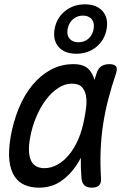

<svg xmlns="http://www.w3.org/2000/svg" viewBox="-20 -856 640 886"><path d="M160 10Q124 10 95 -2Q66 -14 47.5 -41.5Q29 -69 23.5 -113.5Q18 -158 29 -224Q41 -293 66 -354.5Q91 -416 128 -461.5Q165 -507 213 -533.5Q261 -560 319 -560Q367 -560 390 -536Q408 -516 416 -487Q420 -501 425 -516Q433 -541 448 -550.5Q463 -560 484 -560Q508 -560 515.5 -549.5Q523 -539 515 -516Q495 -457 480 -399.5Q465 -342 456 -283.5Q447 -225 444.5 -163.5Q442 -102 446 -34Q448 -12 437.5 -1Q427 10 404 10Q381 10 369.5 -1Q358 -12 356 -34Q352 -82 353 -128Q344 -110 333 -94Q303 -48 260 -19Q217 10 160 10ZM185 -80Q216 -80 245.5 -96.5Q275 -113 299.5 -143Q324 -173 342 -215Q360 -257 369 -308Q374 -332 377.5 -360.5Q381 -389 377 -413Q373 -437 358.5 -453.5Q344 -470 311 -470Q280 -470 249.5 -450.5Q219 -431 193 -397Q167 -363 147 -316Q127 -269 118 -215Q107 -151 123 -115.5Q139 -80 185 -80ZM332 -608Q278 -608 250.5 -639.5Q223 -671 232 -722Q241 -773 279.5 -804.5Q318 -836 372 -836Q426 -836 453.5 -804.5Q481 -773 472 -722Q463 -671 424.5 -639.5Q386 -608 332 -608ZM342 -661Q369 -661 388 -677.5Q407 -694 412 -722Q417 -750 403.5 -767Q390 -784 363 -784Q336 -784 316.5 -767Q297 -750 292 -722Q287 -694 301 -677.5Q315 -661 342 -661Z"/></svg>

Font: Maple Mono NL
Style: Italic
Weight: 400
Italic angle: -10°
Monospace: yes
Designer: subframe7536
Version: Version 7.000